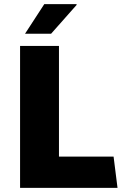

<svg xmlns="http://www.w3.org/2000/svg" viewBox="-20 -908 640 928"><path d="M77 0V-686H265V-151H529L548 0ZM101 -745 194 -888H349L351 -885L227 -745Z"/></svg>

Font: Chivo Mono Medium ExtraBold
Style: Regular
Weight: 800
Monospace: yes
Version: Version 1.008